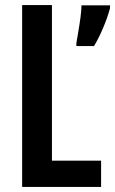

<svg xmlns="http://www.w3.org/2000/svg" viewBox="-20 -734 452 754"><path d="M67 0V-714H184V-103H377V0ZM412 -702Q403 -667 385 -624.5Q367 -582 349 -553H280V-565Q282 -578 287 -606.5Q292 -635 296 -665Q300 -695 300 -713H412Z"/></svg>

Font: Noto Sans Ethiopic ExtraCondensed SemiBold
Style: Regular
Weight: 600
Width: 2
Designer: Monotype Design Team
Foundry: Monotype Imaging Inc.
Version: Version 2.102; ttfautohint (v1.8.4.7-5d5b)